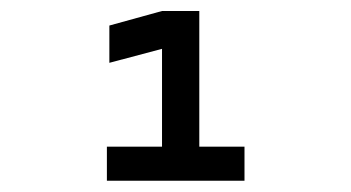

<svg xmlns="http://www.w3.org/2000/svg" viewBox="-20 -713 626 342"><path d="M170.4 -391.1V-451.7H268.6V-626L174.8 -601.1V-667.5L268.6 -693.4H335V-451.7H415.5V-391.1Z"/></svg>

Font: Cascadia Code PL SemiLight
Style: Regular
Weight: 350
Monospace: yes
Designer: Aaron Bell
Foundry: Saja Typeworks
Version: Version 2404.023; ttfautohint (v1.8.4)